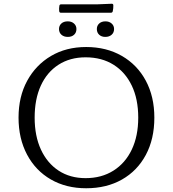

<svg xmlns="http://www.w3.org/2000/svg" viewBox="-20 -998 923 1025"><path d="M440 7Q333 7 251.5 -40Q170 -87 124.5 -172.5Q79 -258 79 -370Q79 -482 125 -566.5Q171 -651 252 -699Q333 -747 440 -747Q548 -747 630.5 -699.5Q713 -652 758.5 -567Q804 -482 804 -370Q804 -256 758.5 -171Q713 -86 631 -39.5Q549 7 440 7ZM437 -47Q522 -47 585.5 -87Q649 -127 683.5 -199.5Q718 -272 718 -370Q718 -469 683.5 -541Q649 -613 586 -652.5Q523 -692 437 -692Q354 -692 292.5 -652.5Q231 -613 198 -541Q165 -469 165 -370Q165 -272 198.5 -199.5Q232 -127 293 -87Q354 -47 437 -47ZM342 -801Q321 -801 308 -812.5Q295 -824 295 -843Q295 -861 307.5 -872.5Q320 -884 342 -884Q362 -884 375 -872.5Q388 -861 388 -843Q388 -824 375.5 -812.5Q363 -801 342 -801ZM542 -801Q522 -801 509.5 -812.5Q497 -824 497 -843Q497 -861 509.5 -872.5Q522 -884 543 -884Q563 -884 576 -872.5Q589 -861 589 -843Q589 -824 576 -812.5Q563 -801 542 -801ZM297 -967Q298 -975 307 -975H502L577 -978Q585 -978 585 -969Q585 -962 584.5 -954Q584 -946 582 -938Q580 -930 572 -930H305Q297 -930 296 -939Q295 -946 295.5 -953Q296 -960 297 -967Z"/></svg>

Font: Hahmlet Light
Style: Regular
Weight: 300
Designer: Minjoo Ham & Mark Frömberg
Foundry: hypertype
Version: Version 1.002